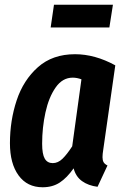

<svg xmlns="http://www.w3.org/2000/svg" viewBox="-20 -775 521 811"><path d="M467 -499 416 -142Q413 -124 413 -111Q413 -98 417.5 -90Q422 -82 434 -76L392 14Q353 9 326.5 -10Q300 -29 291 -64Q263 -24 232.5 -4Q202 16 160 16Q95 16 58.5 -34Q22 -84 22 -170Q22 -266 50.5 -351.5Q79 -437 140.5 -491.5Q202 -546 297 -546Q381 -546 467 -499ZM158 -168Q158 -124 169 -105Q180 -86 203 -86Q225 -86 244 -104.5Q263 -123 285 -157L324 -440Q305 -447 287 -447Q244 -447 215 -405.5Q186 -364 172 -300Q158 -236 158 -168ZM442 -659H194L208 -755H457Z"/></svg>

Font: Fira Sans Extra Condensed SemiBold
Style: Italic
Weight: 600
Width: 3
Italic angle: -8°
Designer: Carrois Corporate & Edenspiekermann AG
Foundry: Carrois Corporate GbR & Edenspiekermann AG
Version: Version 4.203